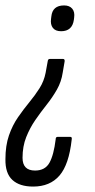

<svg xmlns="http://www.w3.org/2000/svg" viewBox="-47 -512 350 707"><path d="M185 -295Q192 -295 191 -286L184 -245Q179 -211 162.5 -182Q146 -153 124.5 -126Q103 -99 83 -70Q63 -41 49.5 -7Q36 27 36 69Q36 116 82 116Q119 116 135 87.5Q151 59 158 1Q158 -8 165 -8H212Q219 -8 217 2Q207 94 172 134.5Q137 175 75 175Q25 175 -1.5 150.5Q-28 126 -27 74Q-27 24 -14 -13.5Q-1 -51 19.5 -80.5Q40 -110 61 -135.5Q82 -161 98.5 -187Q115 -213 121 -244L129 -288Q130 -295 137 -295ZM189 -492Q209 -492 219 -480Q229 -468 226 -447L225 -439Q219 -397 178 -397Q157 -397 147.5 -409.5Q138 -422 141 -443L142 -451Q146 -492 189 -492Z"/></svg>

Font: Sofia Sans Extra Condensed
Style: Italic
Weight: 400
Italic angle: -9°
Designer: Botio Nikoltchev, Ani Petrova
Foundry: lettersoup
Version: Version 4.101; ttfautohint (v1.8.4.7-5d5b)